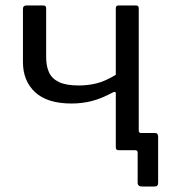

<svg xmlns="http://www.w3.org/2000/svg" viewBox="-20 -550 625 703"><path d="M501 133Q484 133 484 119V9Q484 0 475 0H430V-63H488V-72Q488 -63 497 -63H548Q559 -63 559 -49V119Q559 126 556 129.5Q553 133 545 133ZM415 0Q409 0 406.5 -2.5Q404 -5 404 -11V-209Q404 -216 394 -212Q349 -188 314 -179.5Q279 -171 242 -171Q153 -171 108.5 -212.5Q64 -254 64 -323V-517Q64 -530 77 -530H138Q144 -530 146.5 -527.5Q149 -525 149 -519V-341Q149 -308 159.5 -285Q170 -262 196 -249.5Q222 -237 269 -237Q301 -237 332.5 -244.5Q364 -252 404 -276V-519Q404 -530 413 -530H478Q488 -530 488 -520V-12Q488 0 474 0Z"/></svg>

Font: Libre Franklin
Style: Regular
Weight: 400
Designer: Pablo Impallari, Rodrigo Fuenzalida, Nhung Nguyen
Foundry: Impallari Type
Version: Version 3.000